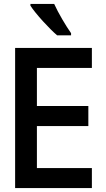

<svg xmlns="http://www.w3.org/2000/svg" viewBox="-20 -958 540 978"><path d="M271 -778H342V-789C317 -824 276 -893 256 -938H135V-929C161 -888 233 -810 271 -778ZM57 0H448V-102H168V-316H430V-418H168V-612H448V-714H57Z"/></svg>

Font: Noto Sans Mono ExtraCondensed SemiBold
Style: Regular
Weight: 600
Width: 2
Designer: Monotype Design Team
Foundry: Monotype Imaging Inc.
Version: Version 2.014